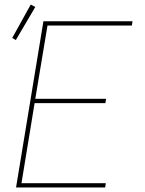

<svg xmlns="http://www.w3.org/2000/svg" viewBox="-20 -829 640 849"><path d="M51 0 172 -735H566L563 -716H190L136 -392H449L446 -373H133L75 -19H448L445 0ZM50 -652 34 -661 116 -809 136 -798Z"/></svg>

Font: Iosevka Curly Thin Extended
Style: Italic
Weight: 100
Width: 7
Italic angle: -9°
Monospace: yes
Designer: Belleve Invis
Foundry: Belleve Invis
Version: Version 11.1.0; ttfautohint (v1.8.3)